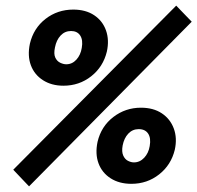

<svg xmlns="http://www.w3.org/2000/svg" viewBox="-20 -647 700 681"><path d="M83 14 27 -45 605 -627 660 -570ZM446 5Q403 5 372.5 -14.5Q342 -34 329.5 -67.5Q317 -101 326 -144Q339 -199 382 -232Q425 -265 480 -265Q524 -265 554 -245Q584 -225 596.5 -191Q609 -157 600 -116Q587 -62 544.5 -28.5Q502 5 446 5ZM455 -71Q476 -71 491.5 -87.5Q507 -104 511 -129Q516 -157 505.5 -173Q495 -189 472 -189Q450 -189 435 -173Q420 -157 415 -131Q411 -109 417 -95.5Q423 -82 434 -76.5Q445 -71 455 -71ZM205 -343Q163 -343 132.5 -362.5Q102 -382 89.5 -415.5Q77 -449 86 -492Q99 -547 141.5 -580Q184 -613 240 -613Q284 -613 314 -593Q344 -573 356 -539Q368 -505 359 -464Q346 -410 303.5 -376.5Q261 -343 205 -343ZM215 -419Q236 -419 251 -435.5Q266 -452 270 -477Q275 -505 264.5 -521Q254 -537 232 -537Q210 -537 195 -521Q180 -505 175 -479Q170 -456 176 -443Q182 -430 193.5 -424.5Q205 -419 215 -419Z"/></svg>

Font: Ysabeau Infant ExtraBold
Style: Italic
Weight: 800
Italic angle: -12°
Designer: Christian Thalmann (Catharsis Fonts)
Version: Version 2.001;gftools[0.9.30]; featfreeze: ss01,ss02,lnum